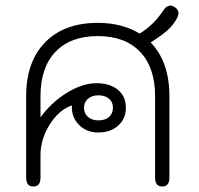

<svg xmlns="http://www.w3.org/2000/svg" viewBox="-20 -667 723 697"><path d="M527 -513Q595 -442 595 -318V-22Q595 10 569 10Q543 10 543 -22V-318Q543 -422 488.5 -479Q434 -536 335 -536Q236 -536 181.5 -479Q127 -422 127 -318V-241Q167 -296 223.5 -330.5Q280 -365 330 -365Q379 -365 408 -341Q437 -317 437 -276Q437 -236 409 -211Q381 -186 337 -186Q294 -186 266.5 -214Q239 -242 241 -283L239 -284Q192 -266 159.5 -213.5Q127 -161 127 -103V-22Q127 10 101 10Q75 10 75 -22V-318Q75 -443 144 -513.5Q213 -584 335 -584Q423 -584 487 -545Q514 -562 534.5 -582Q555 -602 575 -632Q586 -647 599 -647Q605 -647 616 -640Q628 -631 628 -619Q628 -611 622 -600Q609 -576 588.5 -557.5Q568 -539 527 -513ZM285 -276Q285 -255 299.5 -242.5Q314 -230 337 -230Q362 -230 376 -242.5Q390 -255 390 -276Q390 -297 375.5 -309Q361 -321 337 -321Q314 -321 299.5 -308.5Q285 -296 285 -276Z"/></svg>

Font: Kodchasan ExtraLight
Style: Regular
Weight: 275
Version: Version 1.000; ttfautohint (v1.6)